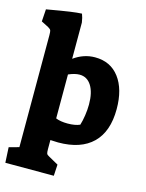

<svg xmlns="http://www.w3.org/2000/svg" viewBox="-146 -849 871 1148"><g transform="rotate(15 289.0 -275.0)"><path d="M-2 120 60 103V-591Q60 -613 57 -620Q54 -627 40 -635L-5 -658L0 -734Q96 -751 142 -757.5Q188 -764 215 -765Q224 -742 228 -713V-489Q289 -533 359 -533Q455 -533 509 -461.5Q563 -390 563 -267Q563 -128 489.5 -56Q416 16 276 16Q260 16 228 14V69Q228 91 231 98Q234 105 248 112L307 145L303 215H3ZM377 -121Q385 -146 390.5 -182Q396 -218 396 -251Q396 -325 369.5 -367Q343 -409 296 -409Q267 -409 228 -392V-120Q257 -108 301 -108Q348 -108 377 -121Z"/></g></svg>

Font: Suez One
Style: Regular
Weight: 400
Version: Version 1.000